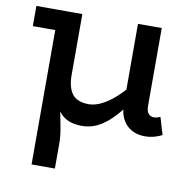

<svg xmlns="http://www.w3.org/2000/svg" viewBox="-78 -548 837 843"><g transform="rotate(10 340.5 -126.5)"><path d="M305 13Q271 13 246 3Q221 -7 203.5 -29Q186 -51 177 -87.5Q168 -124 168 -177V-471H222V-199Q222 -174 227 -153Q232 -132 242.5 -117Q253 -102 272 -94Q291 -86 317 -86Q340 -86 364 -96Q388 -106 414 -125.5Q440 -145 467 -174.5Q494 -204 521 -242V-158Q496 -120 471.5 -89Q447 -58 421 -35Q395 -12 366.5 0.5Q338 13 305 13ZM117 218V-471H189V-136Q189 -93 197 -51Q205 -9 213 31Q221 71 221 109V218ZM17 -381V-471H193V-381ZM584 10Q551 10 525 -4.5Q499 -19 484.5 -47Q470 -75 470 -116V-471H576V-125Q576 -100 585.5 -89.5Q595 -79 609 -79Q618 -79 625 -81Q632 -83 638 -86L661 -9Q649 -2 628.5 4Q608 10 584 10Z"/></g></svg>

Font: BioRhyme Medium
Style: Regular
Weight: 500
Designer: Aoife Mooney
Foundry: Aoife Mooney Type
Version: Version 1.600;gftools[0.9.33]